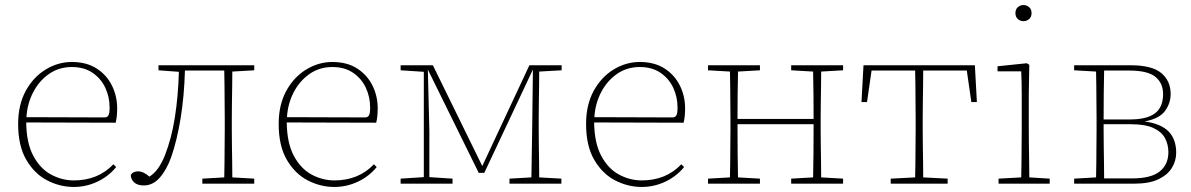

<svg xmlns="http://www.w3.org/2000/svg" viewBox="-20 -729 4728 762"><path d="M265 -463Q214 -463 174.5 -435.5Q135 -408 111.5 -362.5Q88 -317 85 -264L395 -263Q406 -263 410.5 -271.5Q415 -280 415 -302Q415 -344 398 -380.5Q381 -417 347.5 -440Q314 -463 265 -463ZM273 13Q218 13 167.5 -13Q117 -39 84.5 -94.5Q52 -150 52 -237Q52 -313 82 -368Q112 -423 161 -453Q210 -483 265 -483Q323 -483 363 -457.5Q403 -432 424 -390Q445 -348 445 -299Q445 -265 439 -242L84 -243Q85 -161 112.5 -110Q140 -59 183 -36Q226 -13 273 -13Q369 -13 430 -77L441 -66Q411 -29 366.5 -8Q322 13 273 13Z M551 7Q525 7 512 -5.5Q499 -18 499 -35Q508 -49 528 -49Q549 -49 573 -28Q592 -40 606.5 -60Q621 -80 634 -111Q661 -180 674 -263Q687 -346 690 -444L609 -450V-470H989V-450L902 -445Q902 -419 901.5 -386Q901 -353 900.5 -319.5Q900 -286 900 -260V-210Q900 -184 900.5 -151Q901 -118 901.5 -84.5Q902 -51 902 -25L989 -20V0H783V-20L870 -25Q871 -51 871 -84.5Q871 -118 871.5 -151Q872 -184 872 -210V-260Q872 -287 871.5 -321.5Q871 -356 871 -390Q871 -424 870 -449H714Q711 -347 697 -260.5Q683 -174 660 -107Q642 -56 614.5 -24.5Q587 7 551 7Z M1299 -463Q1248 -463 1208.5 -435.5Q1169 -408 1145.5 -362.5Q1122 -317 1119 -264L1429 -263Q1440 -263 1444.5 -271.5Q1449 -280 1449 -302Q1449 -344 1432 -380.5Q1415 -417 1381.5 -440Q1348 -463 1299 -463ZM1307 13Q1252 13 1201.5 -13Q1151 -39 1118.5 -94.5Q1086 -150 1086 -237Q1086 -313 1116 -368Q1146 -423 1195 -453Q1244 -483 1299 -483Q1357 -483 1397 -457.5Q1437 -432 1458 -390Q1479 -348 1479 -299Q1479 -265 1473 -242L1118 -243Q1119 -161 1146.5 -110Q1174 -59 1217 -36Q1260 -13 1307 -13Q1403 -13 1464 -77L1475 -66Q1445 -29 1400.5 -8Q1356 13 1307 13Z M1570 0V-20L1662 -26V-444L1570 -450V-470H1698L1894 -70L2081 -470H2209V-450L2120 -445Q2120 -419 2119.5 -386Q2119 -353 2118.5 -319.5Q2118 -286 2118 -260V-210Q2118 -184 2118.5 -151Q2119 -118 2119.5 -84.5Q2120 -51 2120 -25L2208 -20V0H2002V-20L2089 -25L2092 -210L2095 -453L1902 -43H1880L1678 -453L1684 -210V-26L1776 -20V0Z M2519 -463Q2468 -463 2428.5 -435.5Q2389 -408 2365.5 -362.5Q2342 -317 2339 -264L2649 -263Q2660 -263 2664.5 -271.5Q2669 -280 2669 -302Q2669 -344 2652 -380.5Q2635 -417 2601.5 -440Q2568 -463 2519 -463ZM2527 13Q2472 13 2421.5 -13Q2371 -39 2338.5 -94.5Q2306 -150 2306 -237Q2306 -313 2336 -368Q2366 -423 2415 -453Q2464 -483 2519 -483Q2577 -483 2617 -457.5Q2657 -432 2678 -390Q2699 -348 2699 -299Q2699 -265 2693 -242L2338 -243Q2339 -161 2366.5 -110Q2394 -59 2437 -36Q2480 -13 2527 -13Q2623 -13 2684 -77L2695 -66Q2665 -29 2620.5 -8Q2576 13 2527 13Z M3120 -450V-470H3326V-450L3239 -445Q3239 -419 3238.5 -386Q3238 -353 3237.5 -319.5Q3237 -286 3237 -260V-210Q3237 -184 3237.5 -151Q3238 -118 3238.5 -84.5Q3239 -51 3239 -25L3326 -20V0H3120V-20L3207 -25Q3208 -64 3208.5 -122.5Q3209 -181 3209 -236H2907Q2907 -178 2907.5 -120.5Q2908 -63 2909 -25L2996 -20V0H2790V-20L2877 -25Q2878 -51 2878 -84.5Q2878 -118 2878.5 -151Q2879 -184 2879 -210V-260Q2879 -286 2878.5 -319.5Q2878 -353 2878 -386Q2878 -419 2877 -445L2790 -450V-470H2996V-450L2909 -445Q2908 -408 2907.5 -354.5Q2907 -301 2907 -257H3209Q3209 -301 3208.5 -354.5Q3208 -408 3207 -445Z M3399 -324 3407 -470H3849L3857 -324H3835L3817 -449H3644Q3644 -424 3643.5 -390Q3643 -356 3642.5 -321.5Q3642 -287 3642 -260V-210Q3642 -184 3642.5 -151Q3643 -118 3643.5 -84.5Q3644 -51 3644 -25L3741 -20V0H3515V-20L3612 -25Q3613 -51 3613 -84.5Q3613 -118 3613.5 -151Q3614 -184 3614 -210V-260Q3614 -287 3613.5 -321.5Q3613 -356 3613 -390Q3613 -424 3612 -449H3439L3421 -324Z M3943 0V-20L4033 -25Q4034 -51 4034 -84.5Q4034 -118 4034.5 -151Q4035 -184 4035 -210V-259Q4035 -306 4035 -353Q4035 -400 4033 -446H3939V-466L4055 -478L4065 -472L4063 -356V-210Q4063 -184 4063.5 -150.5Q4064 -117 4064.5 -84Q4065 -51 4065 -25L4146 -20V0ZM4042 -645Q4029 -645 4019.5 -653.5Q4010 -662 4010 -677Q4010 -692 4019.5 -700.5Q4029 -709 4042 -709Q4055 -709 4064.5 -700.5Q4074 -692 4074 -677Q4074 -662 4064.5 -653.5Q4055 -645 4042 -645Z M4243 -450V-470H4467Q4552 -470 4589 -439Q4626 -408 4626 -356Q4626 -319 4603.5 -288.5Q4581 -258 4523 -247Q4588 -238 4618 -207Q4648 -176 4648 -123Q4648 -91 4631 -63Q4614 -35 4577.5 -17.5Q4541 0 4480 0H4243V-20L4330 -25Q4331 -51 4331 -84.5Q4331 -118 4331.5 -151Q4332 -184 4332 -210V-260Q4332 -286 4331.5 -319.5Q4331 -353 4331 -386Q4331 -419 4330 -445ZM4360 -210Q4360 -183 4360.5 -148.5Q4361 -114 4361.5 -80.5Q4362 -47 4362 -21H4474Q4548 -21 4582.5 -48.5Q4617 -76 4617 -125Q4617 -156 4603.5 -181Q4590 -206 4557.5 -221Q4525 -236 4468 -236H4360ZM4462 -449H4362Q4361 -412 4360.5 -358Q4360 -304 4360 -255H4466Q4531 -255 4563.5 -279Q4596 -303 4596 -356Q4596 -399 4565.5 -424Q4535 -449 4462 -449Z"/></svg>

Font: Source Serif Pro ExtraLight
Style: Regular
Weight: 200
Designer: Frank Grießhammer
Foundry: Adobe Systems Incorporated
Version: Version 3.001;hotconv 1.0.111;makeotfexe 2.5.65597